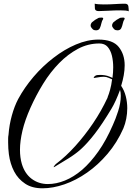

<svg xmlns="http://www.w3.org/2000/svg" viewBox="-20 -888 716 1038"><path d="M210 130Q153 130 116 105Q78 80 56.5 39Q35 -2 28 -54Q26 -69 25 -85Q24 -101 24 -117Q24 -128 24 -138.5Q24 -149 26 -159Q30 -213 44 -263.5Q58 -314 78 -352Q112 -415 161.5 -473Q211 -531 270 -576Q328 -621 390.5 -647.5Q453 -674 512 -674Q590 -674 622 -634Q654 -594 654 -535Q654 -509 649 -481Q644 -453 635 -424Q652 -399 660 -367.5Q668 -336 668 -303Q668 -274 662.5 -246Q657 -218 647 -194Q613 -117 561.5 -56.5Q510 4 451 45Q391 87 328.5 108.5Q266 130 210 130ZM239 107Q284 107 331 88Q378 69 424 30Q469 -9 511.5 -69Q554 -129 590 -212Q604 -242 618.5 -286.5Q633 -331 633 -370Q633 -389 629 -402Q618 -372 606 -345.5Q594 -319 583 -301Q532 -216 492.5 -165Q453 -114 418 -82Q388 -55 349 -31Q310 -7 275 14Q267 19 272 11Q277 3 283 -2Q336 -42 387 -98.5Q438 -155 483 -221.5Q528 -288 561 -359L563 -366Q568 -377 575 -402Q582 -427 586 -459L568 -467Q555 -473 540 -473Q536 -473 532 -472.5Q528 -472 524 -472L492 -467Q483 -465 489 -473Q495 -480 504 -482Q507 -482 512 -482.5Q517 -483 523 -483Q534 -483 547 -481Q560 -479 574 -473L588 -467Q590 -481 591 -495.5Q592 -510 592 -524Q592 -558 585 -587Q578 -616 562 -634.5Q546 -653 517 -653Q456 -653 401.5 -624Q347 -595 300 -547Q252 -498 213.5 -435.5Q175 -373 145 -306Q115 -239 101.5 -182Q88 -125 88 -78Q88 -57 90.5 -38Q93 -19 98 -2Q114 51 151.5 79Q189 107 239 107ZM615 -724Q604 -724 598 -729.5Q592 -735 588 -742Q586 -745 586 -751Q586 -756 589 -761.5Q592 -767 595 -769Q610 -782 625 -789Q629 -793 645 -793Q657 -793 653 -784Q647 -776 644 -761.5Q641 -747 635.5 -735.5Q630 -724 615 -724ZM499 -724Q488 -724 482 -729.5Q476 -735 472 -742Q470 -745 470 -751Q470 -756 473 -761.5Q476 -767 479 -769Q494 -782 509 -789Q513 -793 529 -793Q541 -793 537 -784Q531 -776 528 -761.5Q525 -747 519.5 -735.5Q514 -724 499 -724ZM676 -827Q670 -830 657.5 -831Q645 -832 631 -832Q600 -832 565.5 -830Q531 -828 514 -828Q494 -828 493 -842Q492 -856 492 -868Q500 -866 513 -865Q526 -864 541 -864Q572 -864 602.5 -866Q633 -868 655 -868Q672 -868 674 -854Q676 -840 676 -827Z"/></svg>

Font: Birthstone Bounce
Style: Regular
Weight: 400
Designer: Robert E. Leuschke
Foundry: Rob Leuschke
Version: Version 1.010; ttfautohint (v1.8.3)